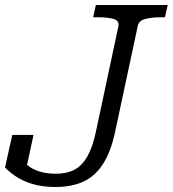

<svg xmlns="http://www.w3.org/2000/svg" viewBox="-28 -730 690 767"><path d="M445 -625Q449 -647 426.5 -654Q404 -661 367 -661H344L355 -710H642L631 -661H614Q577 -661 551.5 -654Q526 -647 522 -625L432 -204Q415 -124 383.5 -75Q352 -26 305 -4.5Q258 17 195 17Q140 17 100 4.5Q60 -8 33.5 -26.5Q7 -45 -8 -61L21 -191H106L76 -53Q60 -58 52 -67Q44 -76 42.5 -85.5Q41 -95 44.5 -100Q48 -105 55 -100Q65 -84 83 -69Q101 -54 129.5 -45Q158 -36 195 -36Q239 -36 269.5 -52Q300 -68 321.5 -106Q343 -144 356 -208Z"/></svg>

Font: Roboto Serif Light
Style: Italic
Weight: 300
Italic angle: -10°
Version: Version 1.007